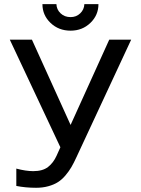

<svg xmlns="http://www.w3.org/2000/svg" viewBox="-20 -890 674 919"><path d="M251 -145 269 -185.1 26.9 -700.2H132.8L317.9 -292L502.9 -700.2H607.9L346.2 -138.2Q333.5 -110.4 322 -90.6Q310.5 -70.8 293.7 -50.8Q276.9 -30.8 257.8 -18.6Q238.8 -6.3 211.9 1.2Q185.1 8.8 152.8 8.8Q102.5 8.8 58.1 0V-83Q104 -70.8 139.2 -70.8Q184.1 -70.8 209.7 -90.6Q235.4 -110.4 251 -145ZM317.9 -743.2Q260.7 -743.2 221.9 -780.3Q183.1 -817.4 183.1 -870.1H250Q251 -844.2 270 -826.2Q289.1 -808.1 317.9 -808.1Q345.2 -808.1 364 -826.2Q382.8 -844.2 383.8 -870.1H451.2Q451.2 -817.4 412.6 -780.3Q374 -743.2 317.9 -743.2Z"/></svg>

Font: LT Superior Med
Style: Regular
Weight: 500
Designer: Daniel Lyons
Foundry: LyonsType
Version: Version 1.000